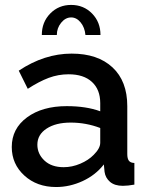

<svg xmlns="http://www.w3.org/2000/svg" viewBox="-20 -750 604 780"><path d="M210.9 -607.9H149.9Q149.9 -660.2 184.1 -695.1Q218.3 -730 269 -730Q319.8 -730 354 -695.1Q388.2 -660.2 388.2 -607.9H327.1Q324.2 -638.7 307.6 -658.9Q291 -679.2 269 -679.2Q246.1 -679.2 228.5 -657.7Q210.9 -636.2 210.9 -607.9ZM27.8 -152.8Q27.8 -227.5 89.8 -273.2Q151.9 -318.8 251 -318.8Q330.6 -318.8 387.2 -297.9V-331.1Q387.2 -386.2 353.5 -417.2Q319.8 -448.2 258.8 -448.2Q216.8 -448.2 177.7 -433.6Q138.7 -418.9 92.8 -389.2L56.2 -462.9Q160.2 -532.2 271 -532.2Q377 -532.2 437 -476.3Q497.1 -420.4 497.1 -318.8V-124Q497.1 -105.5 503.7 -96.9Q510.3 -88.4 525.9 -87.9V0Q499.5 4.9 479 4.9Q445.8 4.9 427 -11.2Q408.2 -27.3 404.8 -51.8L401.9 -82Q368.2 -38.6 315.7 -14.4Q263.2 9.8 208 9.8Q129.9 9.8 78.9 -36.9Q27.8 -83.5 27.8 -152.8ZM360.8 -121.1Q387.2 -147.5 387.2 -169.9V-230Q329.6 -252 267.1 -252Q206.5 -252 169.2 -227.5Q131.8 -203.1 131.8 -162.1Q131.8 -125 160.4 -97.9Q189 -70.8 238.8 -70.8Q272.9 -70.8 306.2 -85Q339.4 -99.1 360.8 -121.1Z"/></svg>

Font: Rawline SemiBold
Style: Regular
Weight: 600
Designer: Matt McInerney, Pablo Impallari, Rodrigo Fuenzalida
Foundry: Matt McInerney, Pablo Impallari, Rodrigo Fuenzalida
Version: Version 4.020;PS 004.020;hotconv 1.0.88;makeotf.lib2.5.64775